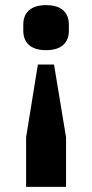

<svg xmlns="http://www.w3.org/2000/svg" viewBox="-20 -557 360 750"><path d="M82 173V-21L128 -305H191L238 -21V173ZM160 -361C96 -361 71 -394 71 -437V-461C71 -504 96 -537 160 -537C224 -537 249 -504 249 -461V-437C249 -394 224 -361 160 -361Z"/></svg>

Font: Plexus Sans Bold
Style: Regular
Weight: 700
Version: Version 2.001;PS 002.001;hotconv 1.0.70;makeotf.lib2.5.58329